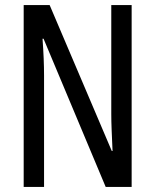

<svg xmlns="http://www.w3.org/2000/svg" viewBox="-20 -734 609 754"><path d="M497 0H395L151 -582H147Q153 -500 153 -438V0H73V-714H175L419 -141H422Q420 -185 418.5 -221.5Q417 -258 417 -286V-714H497Z"/></svg>

Font: Noto Sans Gurmukhi ExtraCondensed
Style: Regular
Weight: 400
Width: 2
Designer: Jelle Bosma - Monotype Design Team
Foundry: Monotype Imaging Inc.
Version: Version 2.004; ttfautohint (v1.8.4.7-5d5b)